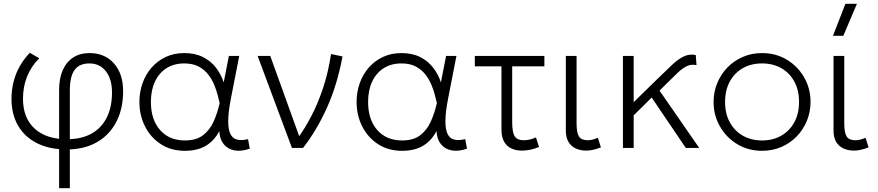

<svg xmlns="http://www.w3.org/2000/svg" viewBox="-20 -772 4583 1002"><path d="M288.5 210V-303Q288.5 -363 307.5 -406Q326.5 -449 362 -472Q397.5 -495 447 -495Q527 -495 574.8 -441Q622.5 -387 622.5 -296Q622.5 -204 586.8 -135.5Q551 -67 485 -29.5Q419 8 328 8Q239.5 8 175 -23.8Q110.5 -55.5 75.2 -114.8Q40 -174 40 -256.5Q40 -302.5 50.8 -345.2Q61.5 -388 83 -426Q104.5 -464 135.5 -496.5L185 -468Q143 -426.5 121.5 -373Q100 -319.5 100 -256.5Q100 -156.5 160.5 -101Q221 -45.5 330 -45.5Q404.5 -45.5 456.8 -74.2Q509 -103 536.8 -157.8Q564.5 -212.5 564.5 -289.5Q564.5 -359 532.5 -400Q500.5 -441 447 -441Q394 -441 369.2 -407Q344.5 -373 344.5 -300V210Z M944.5 15Q872.5 15 819.2 -19.8Q766 -54.5 736.8 -112.5Q707.5 -170.5 707.5 -240Q707.5 -292 724 -338.2Q740.5 -384.5 771.5 -419.8Q802.5 -455 845.5 -475Q888.5 -495 941.5 -495Q998.5 -495 1039.8 -474Q1081 -453 1107.5 -418.2Q1134 -383.5 1147.5 -342L1174.5 -480H1228.5L1185.5 -260Q1171.5 -189 1171 -143.2Q1170.5 -97.5 1182 -73.5Q1193.5 -49.5 1217 -43.5Q1240.5 -37.5 1274.5 -46L1283.5 4Q1238.5 19.5 1203.2 12.8Q1168 6 1147.2 -20Q1126.5 -46 1124.5 -88Q1099 -38.5 1055.2 -11.8Q1011.5 15 944.5 15ZM945.5 -39Q1004 -39 1039.2 -66Q1074.5 -93 1094.5 -137.2Q1114.5 -181.5 1126.5 -234Q1122.5 -249.5 1116.2 -274.8Q1110 -300 1098.2 -328.8Q1086.5 -357.5 1066.8 -383Q1047 -408.5 1016.5 -424.8Q986 -441 941.5 -441Q888.5 -441 849.5 -416.5Q810.5 -392 789 -346.8Q767.5 -301.5 767.5 -240Q767.5 -148 815.2 -93.5Q863 -39 945.5 -39Z M1503.5 0 1324.5 -480H1390.5L1550 -37.5L1534 -50.5Q1570.5 -101 1604.8 -166.2Q1639 -231.5 1666 -312.5Q1693 -393.5 1707.5 -490L1767.5 -477.5Q1740 -329.5 1686.5 -210.5Q1633 -91.5 1561.5 0Z M2078 15Q2006 15 1952.8 -19.8Q1899.5 -54.5 1870.2 -112.5Q1841 -170.5 1841 -240Q1841 -292 1857.5 -338.2Q1874 -384.5 1905 -419.8Q1936 -455 1979 -475Q2022 -495 2075 -495Q2132 -495 2173.2 -474Q2214.5 -453 2241 -418.2Q2267.5 -383.5 2281 -342L2308 -480H2362L2319 -260Q2305 -189 2304.5 -143.2Q2304 -97.5 2315.5 -73.5Q2327 -49.5 2350.5 -43.5Q2374 -37.5 2408 -46L2417 4Q2372 19.5 2336.8 12.8Q2301.5 6 2280.8 -20Q2260 -46 2258 -88Q2232.5 -38.5 2188.8 -11.8Q2145 15 2078 15ZM2079 -39Q2137.5 -39 2172.8 -66Q2208 -93 2228 -137.2Q2248 -181.5 2260 -234Q2256 -249.5 2249.8 -274.8Q2243.5 -300 2231.8 -328.8Q2220 -357.5 2200.2 -383Q2180.5 -408.5 2150 -424.8Q2119.5 -441 2075 -441Q2022 -441 1983 -416.5Q1944 -392 1922.5 -346.8Q1901 -301.5 1901 -240Q1901 -148 1948.8 -93.5Q1996.5 -39 2079 -39Z M2704 14Q2673.5 14 2649.2 3Q2625 -8 2611 -32.2Q2597 -56.5 2597 -96V-426H2458V-480H2821V-426H2653V-136Q2653 -80.5 2666.5 -60.2Q2680 -40 2713 -40Q2729 -40 2744.8 -43.8Q2760.5 -47.5 2777 -55L2793 -5Q2772 4 2749 9Q2726 14 2704 14Z M3040 14Q3009.5 14 2985.2 3Q2961 -8 2947 -31Q2933 -54 2933 -90V-480H2989V-128Q2989 -78.5 3001.8 -59.2Q3014.5 -40 3048 -40Q3059.5 -40 3072.8 -43.5Q3086 -47 3100 -53L3116 -3Q3097.5 4.5 3077.8 9.2Q3058 14 3040 14Z M3231 0V-480H3287V-239L3414 -363Q3455 -403 3486.8 -433Q3518.5 -463 3547.8 -477.2Q3577 -491.5 3611 -485L3615 -432Q3588 -438 3564.8 -427Q3541.5 -416 3515.8 -391.5Q3490 -367 3455 -332L3422 -299L3629 0H3559L3381 -263L3287 -170V0Z M3957 15Q3884.5 15 3827.2 -19.8Q3770 -54.5 3737 -112.5Q3704 -170.5 3704 -240Q3704 -292 3723 -338.2Q3742 -384.5 3776.2 -419.8Q3810.5 -455 3856.5 -475Q3902.5 -495 3957 -495Q4029.5 -495 4086.8 -460.2Q4144 -425.5 4177 -367.5Q4210 -309.5 4210 -240Q4210 -188 4191 -141.8Q4172 -95.5 4138 -60.2Q4104 -25 4057.8 -5Q4011.5 15 3957 15ZM3957 -39Q4013.5 -39 4057 -63.8Q4100.5 -88.5 4125.2 -133.5Q4150 -178.5 4150 -240Q4150 -301.5 4125.2 -346.8Q4100.5 -392 4057 -416.5Q4013.5 -441 3957 -441Q3900.5 -441 3857 -416.5Q3813.5 -392 3788.8 -346.8Q3764 -301.5 3764 -240Q3764 -178.5 3788.8 -133.5Q3813.5 -88.5 3857 -63.8Q3900.5 -39 3957 -39Z M4437 14Q4406.5 14 4382.2 3Q4358 -8 4344 -31Q4330 -54 4330 -90V-480H4386V-128Q4386 -78.5 4398.8 -59.2Q4411.5 -40 4445 -40Q4456.5 -40 4469.8 -43.5Q4483 -47 4497 -53L4513 -3Q4494.5 4.5 4474.8 9.2Q4455 14 4437 14ZM4327 -585 4392 -752H4452L4381 -585Z"/></svg>

Font: Geologica Cursive Thin
Style: Regular
Weight: 250
Designer: Sindre Bremnes, Frode Helland
Foundry: Monokrom Skriftforlag AS
Version: Version 1.010;gftools[0.9.28]